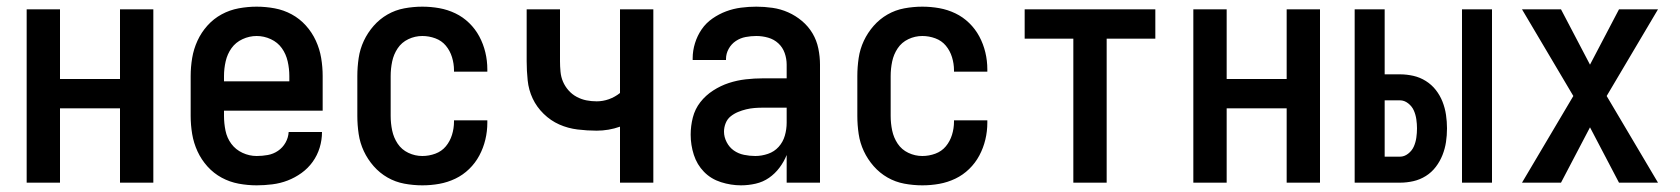

<svg xmlns="http://www.w3.org/2000/svg" viewBox="-20 -548 5040 576"><path d="M60 0V-520H160V-311H340V-520H440V0H340V-223H160V0Z M750 8Q723 8 696 3Q669 -2 645 -15Q621 -28 602.5 -48.5Q584 -69 572.5 -94Q561 -119 556.5 -146Q552 -173 552 -200V-320Q552 -347 556.5 -374Q561 -401 572.5 -426Q584 -451 602.5 -471.5Q621 -492 645 -505Q669 -518 696 -523Q723 -528 750 -528Q777 -528 804 -523Q831 -518 855 -505Q879 -492 897.5 -471.5Q916 -451 927.5 -426Q939 -401 943.5 -374Q948 -347 948 -320V-216H652V-200Q652 -178 656.5 -156Q661 -134 674 -116.5Q687 -99 707.5 -89.5Q728 -80 750 -80Q767 -80 783.5 -83Q800 -86 814 -95.5Q828 -105 836.5 -120Q845 -135 846 -152H946Q946 -128 939 -105Q932 -82 918 -62.5Q904 -43 884.5 -29Q865 -15 843 -6.5Q821 2 797 5Q773 8 750 8ZM848 -304V-320Q848 -342 843 -364Q838 -386 825.5 -403.5Q813 -421 792.5 -430.5Q772 -440 750 -440Q728 -440 707.5 -430.5Q687 -421 674.5 -403.5Q662 -386 657 -364Q652 -342 652 -320V-304Z M1247 8Q1220 8 1193 3Q1166 -2 1142.5 -15.5Q1119 -29 1101 -49.5Q1083 -70 1071.5 -94.5Q1060 -119 1056 -146Q1052 -173 1052 -200V-320Q1052 -347 1056 -374Q1060 -401 1071.5 -425.5Q1083 -450 1101 -470.5Q1119 -491 1142.5 -504.5Q1166 -518 1193 -523Q1220 -528 1247 -528Q1273 -528 1298 -523.5Q1323 -519 1346 -508Q1369 -497 1387.5 -479Q1406 -461 1418 -438.5Q1430 -416 1436 -391Q1442 -366 1442 -340V-333H1342V-337Q1342 -357 1336 -376.5Q1330 -396 1317.5 -411Q1305 -426 1286 -433Q1267 -440 1247 -440Q1225 -440 1205 -430.5Q1185 -421 1173 -403Q1161 -385 1156.5 -363.5Q1152 -342 1152 -320V-200Q1152 -178 1156.5 -156.5Q1161 -135 1173 -117Q1185 -99 1205 -89.5Q1225 -80 1247 -80Q1267 -80 1286 -87Q1305 -94 1317.5 -109Q1330 -124 1336 -143.5Q1342 -163 1342 -183V-187H1442V-180Q1442 -154 1436 -129Q1430 -104 1418 -81.5Q1406 -59 1387.5 -41Q1369 -23 1346 -12Q1323 -1 1298 3.5Q1273 8 1247 8Z M1840 0V-168Q1823 -162 1805.5 -159Q1788 -156 1770 -156Q1742 -156 1713 -159.5Q1684 -163 1658 -174.5Q1632 -186 1611 -206.5Q1590 -227 1578 -252.5Q1566 -278 1563 -307Q1560 -336 1560 -364V-520H1660V-364Q1660 -349 1661.5 -333Q1663 -317 1669 -303Q1675 -289 1685.5 -277Q1696 -265 1710 -257.5Q1724 -250 1739 -247Q1754 -244 1770 -244Q1789 -244 1807 -250.5Q1825 -257 1840 -269V-520H1940V0Z M2203 8Q2173 8 2143 -1.5Q2113 -11 2092 -32.5Q2071 -54 2061.5 -83.5Q2052 -113 2052 -144Q2052 -170 2058.5 -195.5Q2065 -221 2081 -241.5Q2097 -262 2119.5 -276.5Q2142 -291 2166.5 -299Q2191 -307 2217 -310Q2243 -313 2269 -313H2340V-354Q2340 -372 2334 -389Q2328 -406 2315 -418Q2302 -430 2284.5 -435Q2267 -440 2249 -440Q2233 -440 2217 -437Q2201 -434 2187.5 -425Q2174 -416 2166 -401.5Q2158 -387 2158 -371V-368H2058V-373Q2058 -396 2065 -418.5Q2072 -441 2085 -460Q2098 -479 2117.5 -492.5Q2137 -506 2158.5 -514Q2180 -522 2203 -525Q2226 -528 2249 -528Q2273 -528 2297.5 -524.5Q2322 -521 2344.5 -511Q2367 -501 2386 -485Q2405 -469 2417.5 -448Q2430 -427 2435 -402.5Q2440 -378 2440 -354V0H2340V-83Q2332 -63 2318.5 -45Q2305 -27 2287 -14.5Q2269 -2 2247 3Q2225 8 2203 8ZM2246 -80Q2265 -80 2284 -86.5Q2303 -93 2316 -107.5Q2329 -122 2334.5 -141Q2340 -160 2340 -180V-225H2269Q2256 -225 2243.5 -224Q2231 -223 2218.5 -220Q2206 -217 2194 -212Q2182 -207 2172 -199Q2162 -191 2157 -178.5Q2152 -166 2152 -153Q2152 -137 2160 -121.5Q2168 -106 2181.5 -96.5Q2195 -87 2212 -83.5Q2229 -80 2246 -80Z M2747 8Q2720 8 2693 3Q2666 -2 2642.5 -15.5Q2619 -29 2601 -49.5Q2583 -70 2571.5 -94.5Q2560 -119 2556 -146Q2552 -173 2552 -200V-320Q2552 -347 2556 -374Q2560 -401 2571.5 -425.5Q2583 -450 2601 -470.5Q2619 -491 2642.5 -504.5Q2666 -518 2693 -523Q2720 -528 2747 -528Q2773 -528 2798 -523.5Q2823 -519 2846 -508Q2869 -497 2887.5 -479Q2906 -461 2918 -438.5Q2930 -416 2936 -391Q2942 -366 2942 -340V-333H2842V-337Q2842 -357 2836 -376.5Q2830 -396 2817.5 -411Q2805 -426 2786 -433Q2767 -440 2747 -440Q2725 -440 2705 -430.5Q2685 -421 2673 -403Q2661 -385 2656.5 -363.5Q2652 -342 2652 -320V-200Q2652 -178 2656.5 -156.5Q2661 -135 2673 -117Q2685 -99 2705 -89.5Q2725 -80 2747 -80Q2767 -80 2786 -87Q2805 -94 2817.5 -109Q2830 -124 2836 -143.5Q2842 -163 2842 -183V-187H2942V-180Q2942 -154 2936 -129Q2930 -104 2918 -81.5Q2906 -59 2887.5 -41Q2869 -23 2846 -12Q2823 -1 2798 3.5Q2773 8 2747 8Z M3200 0V-432H3054V-520H3446V-432H3300V0Z M3560 0V-520H3660V-311H3840V-520H3940V0H3840V-223H3660V0Z M4366 0V-520H4456V0ZM4044 0V-520H4134V-325H4180Q4200 -325 4220 -320.5Q4240 -316 4257.5 -305Q4275 -294 4287.5 -278Q4300 -262 4307.5 -243Q4315 -224 4318 -203.5Q4321 -183 4321 -163Q4321 -142 4318 -122Q4315 -102 4307.5 -83Q4300 -64 4287.5 -47.5Q4275 -31 4257.5 -20Q4240 -9 4220 -4.5Q4200 0 4180 0ZM4134 -78H4180Q4193 -78 4204.5 -87Q4216 -96 4221.5 -108.5Q4227 -121 4229 -135Q4231 -149 4231 -163Q4231 -176 4229 -190Q4227 -204 4221.5 -216.5Q4216 -229 4204.5 -238Q4193 -247 4180 -247H4134Z M4546 0 4700 -260 4546 -520H4663L4750 -354L4837 -520H4954L4800 -260L4954 0H4837L4750 -166L4663 0Z"/></svg>

Font: Iosevka Semibold
Style: Regular
Weight: 600
Monospace: yes
Designer: Belleve Invis
Foundry: Belleve Invis
Version: Version 33.2.3; ttfautohint (v1.8.4)